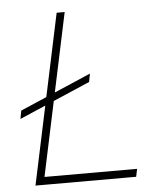

<svg xmlns="http://www.w3.org/2000/svg" viewBox="-53 -787 714 834"><g transform="rotate(-5 304.0 -370.0)"><path d="M339 -428 28 -294 35 -330 346 -464ZM507 0H97L104 -34H514ZM103 0H68L225 -740H260Z"/></g></svg>

Font: Be Vietnam Pro Variable Thin
Style: Italic
Weight: 100
Italic angle: -12°
Designer: Lam Bao, Tony Le, Vietanh Nguyen
Foundry: Yellow Type Foundry
Version: Version 1.002